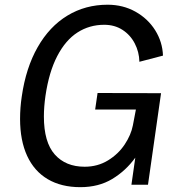

<svg xmlns="http://www.w3.org/2000/svg" viewBox="-20 -764 754 794"><path d="M425 -744.5Q488.5 -744.5 540 -715.8Q591.5 -687 621.8 -638.8Q652 -590.5 654 -534L556.5 -508.5Q555.5 -549.5 537.2 -584.5Q519 -619.5 486.5 -640.5Q454 -661.5 411 -661.5Q350 -661.5 300.5 -629.8Q251 -598 216.8 -532.2Q182.5 -466.5 168 -367.5Q161.5 -322 161.5 -282Q161.5 -176 206.5 -125.2Q251.5 -74.5 330 -74.5Q384 -74.5 426.8 -100.8Q469.5 -127 495.8 -166.8Q522 -206.5 529.5 -245.5L542 -311H373.5L383.5 -379.5L646 -378.5L592 0H523.5L539.5 -112Q500 -57.5 444 -23.8Q388 10 312 10Q233.5 10 177.5 -23Q121.5 -56 92.2 -119.5Q63 -183 63 -272.5Q63 -319 70 -365Q87 -483.5 135.8 -569Q184.5 -654.5 258.8 -699.5Q333 -744.5 425 -744.5Z"/></svg>

Font: 1883 Sans
Style: Italic
Weight: 400
Italic angle: -8°
Designer: 1883 Sans project is a fork of Public Sans.
Version: Version 1.009